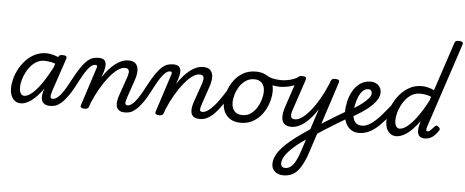

<svg xmlns="http://www.w3.org/2000/svg" viewBox="-80 -1235 4781 1974"><g transform="rotate(5 2311.0 -248.0)"><path d="M147 17Q114 17 88.5 -1Q63 -19 49 -52Q35 -85 35 -130Q35 -176 49 -229Q63 -282 91 -333Q119 -384 159 -426Q199 -468 251.5 -493.5Q304 -519 367 -519Q405 -519 449 -505.5Q493 -492 528 -468L510 -399Q461 -425 423 -432.5Q385 -440 353 -440Q310 -440 274.5 -420Q239 -400 211.5 -367.5Q184 -335 165 -295.5Q146 -256 136 -217Q126 -178 126 -146Q126 -121 132 -102Q138 -83 149.5 -73Q161 -63 176 -63Q213 -63 260 -103.5Q307 -144 360.5 -223Q414 -302 470 -415L507 -378Q442 -244 378.5 -156.5Q315 -69 257 -26Q199 17 147 17ZM455 17Q410 17 388.5 0.5Q367 -16 361.5 -41.5Q356 -67 361 -95.5Q366 -124 375 -148L487 -483Q494 -503 503.5 -509Q513 -515 532 -515Q563 -515 571.5 -505.5Q580 -496 573 -476L463 -149Q446 -97 447.5 -77.5Q449 -58 472 -58Q486 -58 493 -46.5Q500 -35 498.5 -20.5Q497 -6 486.5 5.5Q476 17 455 17Z M457 17Q441 17 436.5 5.5Q432 -6 436.5 -20.5Q441 -35 451 -46.5Q461 -58 473 -58Q491 -58 511.5 -72Q532 -86 553.5 -113Q575 -140 598.5 -178.5Q622 -217 647 -266Q692 -352 727.5 -403Q763 -454 793 -479Q823 -504 850.5 -511.5Q878 -519 906 -519Q916 -519 919 -507.5Q922 -496 918 -481.5Q914 -467 904.5 -455.5Q895 -444 880 -444Q869 -444 854.5 -438.5Q840 -433 821.5 -414.5Q803 -396 778.5 -359Q754 -322 722 -260Q675 -166 636 -110.5Q597 -55 565 -27.5Q533 0 506.5 8.5Q480 17 457 17Z M1226 17Q1182 17 1160.5 0.5Q1139 -16 1134 -41.5Q1129 -67 1134 -95.5Q1139 -124 1147 -148L1215 -344Q1224 -370 1226.5 -391.5Q1229 -413 1219.5 -426Q1210 -439 1182 -439Q1149 -439 1108.5 -410Q1068 -381 1025.5 -329Q983 -277 941 -205.5Q899 -134 863 -48L851 -11Q847 2 836.5 8.5Q826 15 803 15Q787 15 773.5 8Q760 1 766 -18L896 -420Q899 -430 895.5 -437Q892 -444 880 -444Q868 -444 863.5 -455.5Q859 -467 862 -481.5Q865 -496 876 -507.5Q887 -519 905 -519Q942 -519 959.5 -505.5Q977 -492 981 -470.5Q985 -449 981 -425Q977 -401 971 -381L951 -321Q982 -369 1014.5 -405.5Q1047 -442 1080 -467.5Q1113 -493 1147 -506Q1181 -519 1215 -519Q1261 -519 1286 -496.5Q1311 -474 1314 -430Q1317 -386 1295 -321L1236 -149Q1218 -97 1219.5 -77.5Q1221 -58 1245 -58Q1259 -58 1265.5 -46.5Q1272 -35 1270.5 -20.5Q1269 -6 1258 5.5Q1247 17 1226 17Z M1228 17Q1212 17 1207.5 5.5Q1203 -6 1207.5 -20.5Q1212 -35 1222 -46.5Q1232 -58 1244 -58Q1262 -58 1282.5 -72Q1303 -86 1324.5 -113Q1346 -140 1369.5 -178.5Q1393 -217 1418 -266Q1463 -352 1498.5 -403Q1534 -454 1564 -479Q1594 -504 1621.5 -511.5Q1649 -519 1677 -519Q1687 -519 1690 -507.5Q1693 -496 1689 -481.5Q1685 -467 1675.5 -455.5Q1666 -444 1651 -444Q1640 -444 1625.5 -438.5Q1611 -433 1592.5 -414.5Q1574 -396 1549.5 -359Q1525 -322 1493 -260Q1446 -166 1407 -110.5Q1368 -55 1336 -27.5Q1304 0 1277.5 8.5Q1251 17 1228 17Z M1997 17Q1953 17 1931.5 0.5Q1910 -16 1905 -41.5Q1900 -67 1905 -95.5Q1910 -124 1918 -148L1986 -344Q1995 -370 1997.5 -391.5Q2000 -413 1990.5 -426Q1981 -439 1953 -439Q1920 -439 1879.5 -410Q1839 -381 1796.5 -329Q1754 -277 1712 -205.5Q1670 -134 1634 -48L1622 -11Q1618 2 1607.5 8.5Q1597 15 1574 15Q1558 15 1544.5 8Q1531 1 1537 -18L1667 -420Q1670 -430 1666.5 -437Q1663 -444 1651 -444Q1639 -444 1634.5 -455.5Q1630 -467 1633 -481.5Q1636 -496 1647 -507.5Q1658 -519 1676 -519Q1713 -519 1730.5 -505.5Q1748 -492 1752 -470.5Q1756 -449 1752 -425Q1748 -401 1742 -381L1722 -321Q1753 -369 1785.5 -405.5Q1818 -442 1851 -467.5Q1884 -493 1918 -506Q1952 -519 1986 -519Q2032 -519 2057 -496.5Q2082 -474 2085 -430Q2088 -386 2066 -321L2007 -149Q1989 -97 1990.5 -77.5Q1992 -58 2016 -58Q2030 -58 2036.5 -46.5Q2043 -35 2041.5 -20.5Q2040 -6 2029 5.5Q2018 17 1997 17Z M1997 17Q1983 17 1976 5.5Q1969 -6 1970.5 -20.5Q1972 -35 1983 -46.5Q1994 -58 2015 -58Q2041 -58 2070 -77Q2099 -96 2129.5 -130Q2160 -164 2192 -210Q2224 -256 2257 -310Q2265 -323 2279 -321Q2293 -319 2302 -308.5Q2311 -298 2303 -285Q2260 -210 2221.5 -153Q2183 -96 2146.5 -58.5Q2110 -21 2073.5 -2Q2037 17 1997 17Z M2418 19Q2356 19 2313 -6Q2270 -31 2248.5 -75.5Q2227 -120 2227 -176Q2227 -229 2246 -288.5Q2265 -348 2302.5 -400.5Q2340 -453 2396.5 -486Q2453 -519 2528 -519Q2590 -519 2632.5 -495.5Q2675 -472 2696.5 -429.5Q2718 -387 2718 -331Q2718 -291 2706.5 -243.5Q2695 -196 2671.5 -149.5Q2648 -103 2612 -65Q2576 -27 2527.5 -4Q2479 19 2418 19ZM2428 -61Q2477 -61 2514 -87Q2551 -113 2576 -153.5Q2601 -194 2614 -238.5Q2627 -283 2627 -321Q2627 -360 2614 -386Q2601 -412 2577 -425.5Q2553 -439 2520 -439Q2470 -439 2432 -413.5Q2394 -388 2368.5 -348Q2343 -308 2330 -264Q2317 -220 2317 -183Q2317 -144 2330.5 -116.5Q2344 -89 2369 -75Q2394 -61 2428 -61Z M2785 -385Q2740 -385 2698.5 -395.5Q2657 -406 2606 -439Q2596 -445 2595.5 -456.5Q2595 -468 2600.5 -479Q2606 -490 2615.5 -495Q2625 -500 2635 -494Q2673 -471 2710.5 -462.5Q2748 -454 2797 -454Q2826 -454 2859 -460Q2892 -466 2923.5 -478Q2955 -490 2977 -508Q2988 -517 2998 -512.5Q3008 -508 3014 -497Q3020 -486 3018.5 -473.5Q3017 -461 3006 -453Q2971 -427 2931.5 -412Q2892 -397 2854 -391Q2816 -385 2785 -385Z M2900 519Q2847 519 2813.5 489.5Q2780 460 2780 413Q2780 378 2793.5 343.5Q2807 309 2833 274Q2859 239 2898.5 202.5Q2938 166 2990 126Q3016 107 3039.5 90Q3063 73 3087 56.5Q3111 40 3137 23L3206 -190Q3175 -141 3142.5 -103Q3110 -65 3076 -38.5Q3042 -12 3008 1.5Q2974 15 2939 15Q2893 15 2867.5 -7.5Q2842 -30 2840 -74.5Q2838 -119 2859 -183L2959 -483Q2966 -503 2975.5 -509Q2985 -515 3004 -515Q3035 -515 3043.5 -505.5Q3052 -496 3045 -476L2939 -160Q2930 -135 2927.5 -113Q2925 -91 2934.5 -78Q2944 -65 2971 -65Q3006 -65 3047 -95Q3088 -125 3131.5 -179Q3175 -233 3217 -306.5Q3259 -380 3295 -467L3300 -483Q3307 -503 3316.5 -509Q3326 -515 3345 -515Q3376 -515 3384.5 -505.5Q3393 -496 3386 -476L3150 250Q3127 322 3101.5 373Q3076 424 3047 456.5Q3018 489 2981.5 504Q2945 519 2900 519ZM2915 442Q2945 442 2971 422Q2997 402 3020 359Q3043 316 3065 246L3102 133Q3088 142 3074 152Q3060 162 3046 172Q3032 182 3018 193Q2978 226 2949.5 254.5Q2921 283 2903.5 308Q2886 333 2877.5 355.5Q2869 378 2869 399Q2869 411 2874 421Q2879 431 2889.5 436.5Q2900 442 2915 442Z M3513 -125Q3456 -91 3397 -55Q3338 -19 3281 17Q3224 53 3174 87Q3168 92 3163 83.5Q3158 75 3156 59.5Q3154 44 3158 29Q3162 14 3174 6Q3224 -30 3279 -65Q3334 -100 3391 -134Q3448 -168 3504 -201Q3511 -206 3516.5 -197Q3522 -188 3524 -173Q3526 -158 3523.5 -144Q3521 -130 3513 -125Z M3495 -191Q3527 -209 3567.5 -234Q3608 -259 3646 -288Q3684 -317 3709 -346Q3734 -375 3734 -400Q3734 -415 3725.5 -427Q3717 -439 3696 -439Q3682 -439 3675.5 -451Q3669 -463 3670.5 -479Q3672 -495 3683 -507Q3694 -519 3715 -519Q3747 -519 3771.5 -505.5Q3796 -492 3810 -469Q3824 -446 3824 -416Q3824 -381 3804.5 -347Q3785 -313 3752.5 -281.5Q3720 -250 3680 -221.5Q3640 -193 3599 -169Q3558 -145 3521 -125Z M3637 17Q3604 17 3578.5 6.5Q3553 -4 3533.5 -23.5Q3514 -43 3501.5 -69Q3489 -95 3483 -125.5Q3477 -156 3477 -190Q3477 -239 3490 -296Q3503 -353 3531.5 -403.5Q3560 -454 3605.5 -486.5Q3651 -519 3715 -519Q3729 -519 3733 -507Q3737 -495 3733.5 -479Q3730 -463 3719.5 -451Q3709 -439 3695 -439Q3661 -439 3636.5 -412.5Q3612 -386 3596 -346Q3580 -306 3572.5 -263.5Q3565 -221 3565 -188Q3565 -160 3570 -136.5Q3575 -113 3586 -96Q3597 -79 3616 -69.5Q3635 -60 3662 -60Q3706 -60 3753 -91.5Q3800 -123 3861 -192Q3922 -261 4005 -373Q4010 -380 4022.5 -374Q4035 -368 4044 -358.5Q4053 -349 4049 -343Q3981 -241 3925.5 -171.5Q3870 -102 3822 -60.5Q3774 -19 3729 -1Q3684 17 3637 17Z M4022 17Q3988 17 3962.5 -1Q3937 -19 3923 -52Q3909 -85 3909 -130Q3909 -176 3923 -229Q3937 -282 3965 -333Q3993 -384 4033.5 -426Q4074 -468 4126 -493.5Q4178 -519 4242 -519Q4271 -519 4304.5 -511Q4338 -503 4369 -488L4533 -983Q4539 -1003 4548.5 -1009Q4558 -1015 4578 -1015Q4609 -1015 4617.5 -1005.5Q4626 -996 4619 -976L4330 -103Q4324 -82 4326 -71.5Q4328 -61 4340 -61Q4350 -61 4359 -67Q4368 -73 4379.5 -85Q4391 -97 4407 -116Q4415 -126 4423 -127.5Q4431 -129 4442 -121Q4458 -111 4461.5 -101Q4465 -91 4459 -81Q4438 -48 4415.5 -26.5Q4393 -5 4368.5 5Q4344 15 4317 15Q4281 15 4262 -3Q4243 -21 4242 -57Q4241 -93 4257 -146Q4258 -149 4258.5 -152.5Q4259 -156 4260 -159Q4217 -100 4175.5 -60.5Q4134 -21 4095 -2Q4056 17 4022 17ZM4000 -146Q4000 -121 4006 -102Q4012 -83 4023.5 -73Q4035 -63 4050 -63Q4085 -63 4131 -99.5Q4177 -136 4228.5 -206.5Q4280 -277 4333 -379L4345 -418Q4311 -432 4281.5 -436Q4252 -440 4228 -440Q4185 -440 4149 -420Q4113 -400 4085.5 -367.5Q4058 -335 4039 -295.5Q4020 -256 4010 -217Q4000 -178 4000 -146Z"/></g></svg>

Font: Playwrite US Trad
Style: Regular
Weight: 400
Designer: Veronika Burian, José Scaglione
Foundry: TypeTogether
Version: Version 1.002